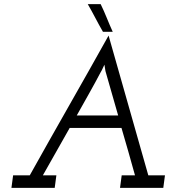

<svg xmlns="http://www.w3.org/2000/svg" viewBox="-20 -903 840 923"><path d="M43 -60H123Q218 -230 312.5 -396Q407 -562 502 -732Q550 -562 597.5 -396Q645 -230 693 -60H773L765 0H557L565 -60H629Q613 -117 597 -174Q581 -231 564 -288H315L186 -60H251L243 0H35ZM349 -348H548L487 -561L482 -592Q472 -570 469.5 -565.5Q467 -561 463 -554Q440 -510 408 -453Q376 -396 349 -348ZM464 -883Q480 -850 493.5 -816.5Q507 -783 522 -750H475Q456 -783 438.5 -816.5Q421 -850 402 -883Z"/></svg>

Font: Josefin Slab SemiBold
Style: Italic
Weight: 600
Italic angle: -12°
Designer: Santiago Orozco
Foundry: Typemade
Version: Version 2.000